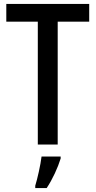

<svg xmlns="http://www.w3.org/2000/svg" viewBox="-20 -734 486 975"><path d="M273 0V-624H433V-714H12V-624H172V0ZM288 71V61H191C186 103 170 174 159 209V221H217C246 178 274 117 288 71Z"/></svg>

Font: Noto Sans Gujarati UI Condensed Medium
Style: Regular
Weight: 500
Width: 3
Designer: Jelle Bosma - Monotype Design Team, Universal Thirst
Foundry: Monotype Imaging Inc.
Version: Version 2.106